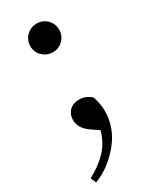

<svg xmlns="http://www.w3.org/2000/svg" viewBox="-200 -603 731 896"><g transform="rotate(-30 165.0 -154.5)"><path d="M87.9 -466.8Q87.9 -500 110.8 -522.5Q133.8 -544.9 166 -544.9Q198.2 -544.9 220.7 -522.5Q243.2 -500 243.2 -466.8Q243.2 -435.5 220.7 -413.1Q198.2 -390.6 166 -390.6Q133.8 -390.6 110.8 -413.1Q87.9 -435.5 87.9 -466.8ZM175.8 35.2 133.8 6.8Q87.9 -25.4 87.9 -70.3Q87.9 -99.6 107.4 -119.1Q127 -138.7 159.2 -138.7Q196.3 -138.7 224.6 -112.3Q238.3 -68.4 238.3 -34.2Q238.3 57.6 177.7 131.3Q117.2 205.1 36.1 236.3L23.4 207Q85 173.8 122.6 133.3Q160.2 92.8 175.8 35.2Z"/></g></svg>

Font: GenYoMin TW TTF SemiBold
Style: Regular
Weight: 600
Version: Version 1.300